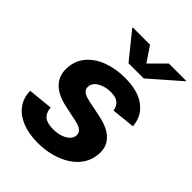

<svg xmlns="http://www.w3.org/2000/svg" viewBox="-221 -879 1003 1003"><g transform="rotate(45 280.0 -378.0)"><path d="M239.5 10.7Q173.2 10.7 124.5 -8.5Q75.8 -27.7 48.6 -63Q21.4 -98.3 18.6 -146.6Q18.4 -148.7 18.3 -150.4Q18.2 -152.1 18.2 -154L155.4 -167.9Q159.3 -129.8 180.5 -113.2Q201.7 -96.5 245.9 -96.5Q272.8 -96.5 296.8 -104Q320.8 -111.5 336.7 -125.4Q352.5 -139.4 354.3 -159.1Q356.1 -177.8 342.7 -190.4Q329.3 -203 296.3 -209.9L205.5 -229.3Q134.2 -244.8 100 -282.9Q65.8 -321.1 70.3 -377.5Q73.9 -434 108.6 -473.2Q143.3 -512.3 198.7 -532.5Q254.1 -552.7 319.1 -552.7Q415.7 -552.7 468.1 -514.2Q520.6 -475.6 527.5 -412.9Q528.1 -410.4 528.7 -407.7Q529.3 -405.1 529.5 -402.4L399.1 -389Q395.1 -417 376.9 -432.4Q358.7 -447.7 319.8 -447.7Q296.1 -447.7 273.1 -440.4Q250.1 -433.2 234.5 -419.4Q218.8 -405.6 217 -385.2Q214.8 -366.9 227.4 -354.5Q240.1 -342.1 274.4 -334.6L369.3 -315Q440.9 -300.1 475.3 -264.5Q509.8 -229 505.3 -173.8Q502.6 -130.4 480.2 -96.1Q457.8 -61.8 420.9 -37.9Q384 -14.1 337.3 -1.7Q290.6 10.7 239.5 10.7ZM290.9 -767.1 346.8 -684 430.1 -767.1H557.8L557.1 -763.5L391.9 -619.1H279.7L162.9 -763.5L163.7 -767.1Z"/></g></svg>

Font: Adwaita Sans
Style: Italic
Weight: 400
Italic angle: -9.39999°
Designer: Rasmus Andersson
Foundry: rsms
Version: Version 4.001;git-9221beed3